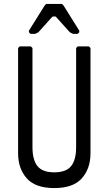

<svg xmlns="http://www.w3.org/2000/svg" viewBox="-20 -940 552 976"><path d="M256 16Q160 16 116 -33.5Q72 -83 72 -161V-696L80 -704H137L145 -696V-193Q145 -127 170.5 -95.5Q196 -64 256 -64Q316 -64 341.5 -95.5Q367 -127 367 -193V-696L375 -704H432L440 -696V-161Q440 -83 396 -33.5Q352 16 256 16ZM135 -768 127 -776V-784L207 -912L215 -920H295L303 -912L383 -784V-776L375 -768H351L335 -776L263 -856H247L175 -776L159 -768Z"/></svg>

Font: Hasubi Mono
Style: Regular
Weight: 400
Designer: Eli Heuer
Foundry: Eli Heuer
Version: Version 1.000